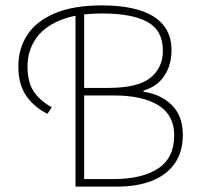

<svg xmlns="http://www.w3.org/2000/svg" viewBox="-20 -692 744 712"><path d="M260 0V-660H292V-366H382Q490 -366 537 -403Q584 -440 584 -504Q584 -579 527 -610.5Q470 -642 360 -642H356Q263 -642 202 -616.5Q141 -591 111.5 -546.5Q82 -502 82 -446Q82 -389 104 -354.5Q126 -320 172 -294L156 -270Q107 -294 77.5 -336.5Q48 -379 48 -446Q48 -512 81.5 -563Q115 -614 184 -643Q253 -672 358 -672Q438 -672 496 -654.5Q554 -637 585 -600Q616 -563 616 -506Q616 -451 589.5 -411Q563 -371 512 -356V-352Q578 -342 618 -301.5Q658 -261 658 -192Q658 -129 628 -86Q598 -43 543.5 -21.5Q489 0 414 0ZM292 -28H402Q506 -28 566 -67Q626 -106 626 -190Q626 -265 567.5 -301.5Q509 -338 402 -338H292Z"/></svg>

Font: Source Sans 3
Style: Regular
Weight: 200
Designer: Paul D. Hunt
Foundry: Adobe
Version: Version 3.046;hotconv 1.0.118;makeotfexe 2.5.65603